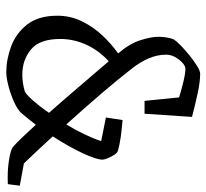

<svg xmlns="http://www.w3.org/2000/svg" viewBox="-43 -605 657 611"><g transform="rotate(90 285.5 -299.5)"><path d="M215 -608Q240 -608 277 -600Q314 -592 352 -582L342 -431H301L290 -541Q267 -548 240.5 -554.5Q214 -561 199 -561Q186 -561 170 -541Q154 -521 154 -499Q154 -447 198 -391Q232 -347 277 -294.5Q322 -242 376 -182Q393 -210 407 -239Q421 -268 429 -293L354 -308L362 -361Q388 -359 414 -355.5Q440 -352 460 -346Q466 -345 472.5 -335Q479 -325 483.5 -314Q488 -303 488 -297Q488 -278 467.5 -234Q447 -190 414 -139Q455 -94 500 -47L571 -34L566 4Q525 6 490 0.5Q455 -5 447 -13Q436 -22 418 -41Q400 -60 377 -85Q358 -60 339 -38Q329 -27 305 -16Q281 -5 254 2Q227 9 210 9Q169 9 127.5 -6.5Q86 -22 58 -57.5Q30 -93 30 -154Q30 -195 47.5 -231Q65 -267 92 -296Q119 -325 150 -347Q119 -383 108 -417.5Q97 -452 97 -476Q97 -485 99 -499.5Q101 -514 105 -523Q111 -533 125.5 -547Q140 -561 157.5 -575Q175 -589 190.5 -598.5Q206 -608 215 -608ZM104 -163Q104 -97 137.5 -69.5Q171 -42 217 -42Q230 -42 244 -44Q258 -46 271 -50Q279 -53 298 -74Q317 -95 339 -127Q299 -172 255.5 -223Q212 -274 175 -317Q140 -285 122 -245Q104 -205 104 -163Z"/></g></svg>

Font: Grenze Gotisch Light
Style: Regular
Weight: 300
Designer: Renata Polastri
Foundry: Omnibus-Type
Version: Version 1.001